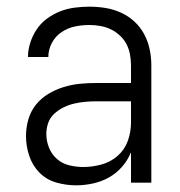

<svg xmlns="http://www.w3.org/2000/svg" viewBox="-20 -548 540 576"><path d="M208 8Q178 8 148.5 -0.5Q119 -9 98 -30.5Q77 -52 67.5 -81Q58 -110 58 -140Q58 -165 65 -189.5Q72 -214 87.5 -233.5Q103 -253 124.5 -266Q146 -279 170 -286.5Q194 -294 218.5 -296.5Q243 -299 268 -299H373V-352Q373 -368 370 -384.5Q367 -401 359.5 -415.5Q352 -430 339.5 -441.5Q327 -453 312.5 -460Q298 -467 281.5 -470Q265 -473 248 -473Q226 -473 204.5 -468.5Q183 -464 164.5 -451.5Q146 -439 135.5 -419Q125 -399 125 -377H64Q64 -399 71 -420.5Q78 -442 90.5 -460.5Q103 -479 121.5 -492.5Q140 -506 160.5 -514Q181 -522 203.5 -525Q226 -528 248 -528Q273 -528 297 -524Q321 -520 343 -510Q365 -500 383 -483.5Q401 -467 412.5 -445.5Q424 -424 429 -400Q434 -376 434 -352V0H373V-91Q363 -67 346 -47.5Q329 -28 306.5 -15.5Q284 -3 258.5 2.5Q233 8 208 8ZM230 -47Q257 -47 284.5 -54.5Q312 -62 333 -80.5Q354 -99 363.5 -125.5Q373 -152 373 -180V-244H268Q252 -244 235 -242.5Q218 -241 201.5 -237Q185 -233 170 -225.5Q155 -218 142.5 -206.5Q130 -195 124.5 -179Q119 -163 119 -146Q119 -125 127 -105Q135 -85 151 -71Q167 -57 188 -52Q209 -47 230 -47Z"/></svg>

Font: Iosevka Curly Light
Style: Regular
Weight: 300
Monospace: yes
Designer: Belleve Invis
Foundry: Belleve Invis
Version: Version 22.1.2; ttfautohint (v1.8.4)